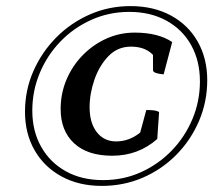

<svg xmlns="http://www.w3.org/2000/svg" viewBox="-20 -750 700 630"><path d="M314 -140Q239 -140 182 -171Q125 -202 93.5 -257Q62 -312 62 -383Q62 -454 89.5 -516.5Q117 -579 164.5 -627Q212 -675 274.5 -702.5Q337 -730 408 -730Q484 -730 541 -699Q598 -668 629 -613Q660 -558 660 -487Q660 -416 633 -353Q606 -290 558.5 -242Q511 -194 448.5 -167Q386 -140 314 -140ZM318 -159Q385 -159 442.5 -185Q500 -211 543.5 -256Q587 -301 611.5 -359.5Q636 -418 636 -483Q636 -550 607.5 -601.5Q579 -653 526.5 -682Q474 -711 404 -711Q338 -711 280 -685Q222 -659 178.5 -614Q135 -569 110.5 -510.5Q86 -452 86 -387Q86 -320 115 -268.5Q144 -217 196 -188Q248 -159 318 -159ZM348 -239Q267 -239 223 -280Q179 -321 179 -392Q179 -444 198.5 -489.5Q218 -535 252 -569.5Q286 -604 329.5 -623.5Q373 -643 422 -643Q499 -643 545 -612L517 -506Q483 -509 482 -519V-570Q467 -585 449 -591Q431 -597 410 -597Q366 -597 336 -566Q306 -535 290 -489Q274 -443 274 -398Q274 -347 297.5 -316.5Q321 -286 361 -286Q404 -286 440 -315L460 -389Q478 -389 487.5 -387.5Q497 -386 502 -382L496 -294Q434 -239 348 -239Z"/></svg>

Font: Petrona ExtraBold
Style: Italic
Weight: 800
Italic angle: -9°
Designer: Ringo R. Seeber
Foundry: Ringo R. Seeber
Version: Version 2.001; ttfautohint (v1.8.3)